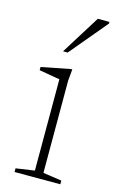

<svg xmlns="http://www.w3.org/2000/svg" viewBox="-109 -736 475 782"><g transform="rotate(15 128.0 -345.0)"><path d="M155.5 -464.5 151 -415.5V-27L229.5 -15.5V0H36.5V-15.5L115 -27V-412Q109.5 -413 94.5 -415.5Q79.5 -418 61.5 -421.2Q43.5 -424.5 28 -427V-440.5L150 -464.5ZM100 -526 202.5 -690.5H251.5V-683.5L119.5 -526Z"/></g></svg>

Font: Newsreader ExtraLight
Style: Regular
Weight: 250
Designer: Hugues Gentile
Foundry: Production Type
Version: Version 1.003